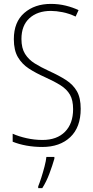

<svg xmlns="http://www.w3.org/2000/svg" viewBox="-20 -744 479 985"><path d="M394 -186Q394 -91 340.5 -40.5Q287 10 197 10Q155 10 116 3Q77 -4 45 -17V-58Q76 -44 116.5 -35Q157 -26 198 -26Q272 -26 313.5 -68Q355 -110 355 -184Q355 -230 339 -258Q323 -286 290.5 -306.5Q258 -327 209 -349Q164 -369 128.5 -392Q93 -415 72 -450.5Q51 -486 51 -543Q51 -631 104.5 -677.5Q158 -724 241 -724Q281 -724 317.5 -715Q354 -706 383 -692L368 -659Q334 -675 301 -681.5Q268 -688 241 -688Q172 -688 131 -650.5Q90 -613 90 -544Q90 -497 108.5 -467.5Q127 -438 158.5 -418.5Q190 -399 231 -380Q282 -357 318.5 -333.5Q355 -310 374.5 -276Q394 -242 394 -186ZM259 70Q249 105 233.5 146.5Q218 188 197 221H176V212Q183 195 192 167Q201 139 208.5 110Q216 81 218 61H259Z"/></svg>

Font: Noto Sans Khmer UI Condensed ExtraLight
Style: Regular
Weight: 200
Width: 3
Designer: Danh Hong and the Monotype Design Team
Foundry: Monotype Imaging Inc.
Version: Version 2.002; ttfautohint (v1.8.4.7-5d5b)